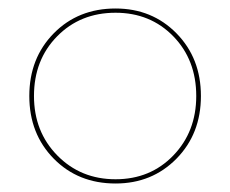

<svg xmlns="http://www.w3.org/2000/svg" viewBox="-20 -429 542 452"><path d="M252 3Q164 3 106.5 -55.5Q49 -114 49 -203Q49 -292 106.5 -350.5Q164 -409 252 -409Q338 -409 395.5 -350.5Q453 -292 453 -203Q453 -114 395.5 -55.5Q338 3 252 3ZM442 -203Q442 -288 388 -343.5Q334 -399 252 -399Q169 -399 114.5 -343.5Q60 -288 60 -203Q60 -119 115 -63Q170 -7 252 -7Q334 -7 388 -63Q442 -119 442 -203Z"/></svg>

Font: EauTest Hairline
Style: Regular
Weight: 250
Designer: Christian Thalmann (Catharsis Fonts)
Version: Version 0.001;PS 000.001;hotconv 1.0.88;makeotf.lib2.5.64775